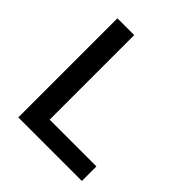

<svg xmlns="http://www.w3.org/2000/svg" viewBox="-193 -839 970 970"><g transform="rotate(45 292.0 -354.0)"><path d="M545 0H91V-708H211V-104H545Z"/></g></svg>

Font: Metropolitano Medium
Style: Regular
Weight: 500
Designer: Fonts by Alex Slobzheninov & Chris M. Simpson / Changes by Cristiano Sobral
Foundry: Fonts by Alex Slobzheninov & Chris M. Simpson / Changes by Cristiano Sobral
Version: Version 1.00;August 30, 2020;FontCreator 13.0.0.2681 64-bit